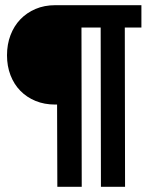

<svg xmlns="http://www.w3.org/2000/svg" viewBox="-20 -720 570 740"><path d="M368 -614H294L295 0H201L200 -317H193Q151 -317 117 -331Q83 -345 58.5 -370Q34 -395 20.5 -430Q7 -465 7 -507Q7 -549 20.5 -584.5Q34 -620 58.5 -645.5Q83 -671 117 -685.5Q151 -700 193 -700H525V-614H461L462 0H369Z"/></svg>

Font: Panefresco 750wt
Style: Regular
Weight: 750
Foundry: Campivisivi & Chank Co
Version: Version 1.000